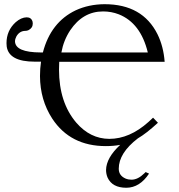

<svg xmlns="http://www.w3.org/2000/svg" viewBox="-20 -678 847 907"><path d="M684.1 142.1Q640.1 208.5 577.1 209Q510.3 209 488.3 161.1Q481 144 481 125Q481.9 67.4 547.9 6.3Q516.1 12.2 480 12.2Q312.5 12.2 227.1 -117.2Q169.4 -205.6 168.9 -318.8Q168.9 -354.5 173.8 -386.7H144Q22.5 -386.7 11.7 -458Q10.7 -466.3 10.7 -474.1Q10.7 -533.7 54.2 -573.2Q80.1 -595.7 106 -596.2Q127.9 -596.2 133.8 -575.7Q134.8 -570.8 134.8 -566.9Q134.8 -545.9 114.7 -535.6Q107.4 -532.2 100.1 -532.2Q72.8 -532.2 57.6 -506.3Q51.3 -494.6 50.8 -482.9Q52.2 -430.7 171.9 -430.2H182.6Q219.7 -573.2 337.9 -629.4Q399.4 -657.7 474.1 -658.2Q653.3 -658.2 724.1 -516.1Q752.4 -458.5 757.8 -386.2H259.8Q258.8 -374 258.8 -349.1Q258.8 -194.3 340.3 -98.6Q406.2 -22.5 496.1 -22Q592.3 -22 681.6 -102.1Q691.9 -111.3 703.1 -122.1L726.1 -98.1Q670.4 -46.9 631.3 -24.4Q541 44.9 541 119.1Q541 151.4 573.2 165.5Q586.4 170.9 601.1 170.9Q631.3 170.9 662.1 140.6Q665 137.7 668 134.8ZM678.2 -430.2Q644.5 -569.3 541 -610.4Q505.9 -624 466.8 -624Q371.6 -624 311.5 -534.7Q280.3 -487.3 270 -430.2H291.5Z"/></svg>

Font: Linux Biolinum Capitals O
Style: Small Caps
Weight: 400
Designer: Philipp H. Poll
Foundry: Philipp H. Poll
Version: Version 1.0.4